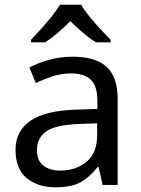

<svg xmlns="http://www.w3.org/2000/svg" viewBox="-20 -786 601 816"><path d="M288 -545Q386 -545 433 -502Q480 -459 480 -365V0H416L399 -76H395Q360 -32 321.5 -11Q283 10 215 10Q142 10 94 -28.5Q46 -67 46 -149Q46 -229 109 -272.5Q172 -316 303 -320L394 -323V-355Q394 -422 365 -448Q336 -474 283 -474Q241 -474 203 -461.5Q165 -449 132 -433L105 -499Q140 -518 188 -531.5Q236 -545 288 -545ZM314 -259Q214 -255 175.5 -227Q137 -199 137 -148Q137 -103 164.5 -82Q192 -61 235 -61Q303 -61 348 -98.5Q393 -136 393 -214V-262ZM325 -766Q337 -744 359.5 -716.5Q382 -689 406.5 -662.5Q431 -636 450 -617V-606H388Q362 -622 334 -645.5Q306 -669 279 -696Q252 -669 225 -646Q198 -623 172 -606H112V-617Q131 -637 154.5 -663Q178 -689 200 -716.5Q222 -744 235 -766Z"/></svg>

Font: Noto Sans Mayan Numerals
Style: Regular
Weight: 400
Designer: Monotype Design Team
Foundry: Monotype Imaging Inc.
Version: Version 2.001; ttfautohint (v1.8.4.7-5d5b)